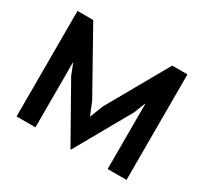

<svg xmlns="http://www.w3.org/2000/svg" viewBox="-164 -1039 1353 1278"><g transform="rotate(30 512.5 -399.5)"><path d="M935 1H790V-500H788L754 -414L514 11H510L270 -414L237 -498H235V1H90V-810H211L473 -342L513 -244H515L553 -342L818 -810H935Z"/></g></svg>

Font: TypoPRO Sinkin Sans
Style: 600 SemiBold
Weight: 600
Designer: Keith Bates
Foundry: K-Type
Version: Sinkin Sans (version 1.0)  by Keith Bates   •   © 2014   www